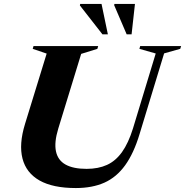

<svg xmlns="http://www.w3.org/2000/svg" viewBox="-20 -938 936 971"><path d="M274.5 -287Q253.5 -218 263 -172.8Q272.5 -127.5 311.5 -105.8Q350.5 -84 418 -84Q477 -84 521 -104Q565 -124 597.2 -169.2Q629.5 -214.5 652.5 -288.5L767.5 -667.5L685 -691L689 -705H896L891.5 -691L810 -668L686 -260.5Q656.5 -162.5 612.8 -102Q569 -41.5 507.8 -14.2Q446.5 13 363.5 13Q247.5 13 180 -25.2Q112.5 -63.5 93.8 -136Q75 -208.5 106.5 -311L216 -667L145.5 -691L149.5 -705H476.5L472.5 -691L390.5 -665.5ZM525.5 -764.5H498L384 -910.5L385.5 -918H493.5ZM645.5 -764.5H620.5L557.5 -911.5L558.5 -918H662.5Z"/></svg>

Font: Newsreader 60pt
Style: Bold Italic
Weight: 700
Italic angle: -17°
Designer: Hugues Gentile
Foundry: Production Type
Version: Version 1.003